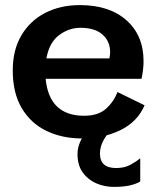

<svg xmlns="http://www.w3.org/2000/svg" viewBox="-20 -531 628 753"><path d="M547 -118Q519 -53 452 -20.5Q385 12 302 12Q224 12 162.5 -17.5Q101 -47 65.5 -106.5Q30 -166 30 -255Q30 -335 64 -392.5Q98 -450 157.5 -480.5Q217 -511 293 -511Q409 -511 476 -451.5Q543 -392 543 -291Q543 -259 535 -222H159Q173 -77 310 -77Q364 -77 394.5 -103.5Q425 -130 441 -170ZM296 -422Q250 -422 211.5 -393Q173 -364 162 -302H409Q410 -308 411 -314Q412 -320 412 -326Q412 -369 382 -395.5Q352 -422 296 -422ZM426 202Q390 202 357.5 188Q325 174 304.5 145.5Q284 117 284 73Q284 51 293 28.5Q302 6 326 -22H416Q397 -2 384.5 22Q372 46 372 71Q372 128 435 128Q468 128 491 115.5Q514 103 530 90V181Q513 191 487.5 196.5Q462 202 426 202Z"/></svg>

Font: Panamera
Style: Bold
Weight: 700
Designer: Bastien Sozeau
Foundry: NBR — Bastien Sozeau
Version: Version 3.002; ttfautohint (v1.8.4.7-5d5b);gftools[0.9.33]